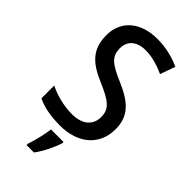

<svg xmlns="http://www.w3.org/2000/svg" viewBox="-288 -792 1082 1082"><g transform="rotate(45 252.5 -251.5)"><path d="M464 -197C464 -302 405 -354 294 -402C191 -446 158 -472 158 -538C158 -593 196 -632 269 -632C320 -632 373 -616 421 -594L453 -684C403 -707 342 -724 270 -724C140 -724 51 -652 52 -535C52 -422 111 -370 217 -325C325 -279 358 -251 358 -188C358 -126 314 -83 229 -83C166 -83 96 -101 45 -127V-25C93 -1 154 10 228 10C374 10 464 -73 464 -197ZM307 71V61H207C203 102 185 174 172 209V221H231C264 177 294 114 307 71Z"/></g></svg>

Font: Noto Sans Thai Looped SemiCondensed Medium
Style: Regular
Weight: 500
Width: 4
Designer: Sasikarn Vongin, Ben Mitchell
Foundry: The Fontpad Ltd
Version: Version 1.001